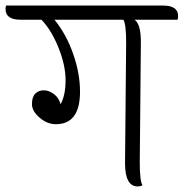

<svg xmlns="http://www.w3.org/2000/svg" viewBox="-59 -666 661 691"><path d="M391 -78 395 -513Q395 -580 385 -595H137Q179 -544 204 -473Q229 -402 229 -336Q229 -219 142 -219Q111 -219 83.5 -242.5Q56 -266 56 -291.5Q56 -317 68 -329Q80 -341 98.5 -341Q117 -341 135 -327.5Q153 -314 159 -291Q177 -323 177 -377Q177 -431 151.5 -494.5Q126 -558 90 -595H15Q-39 -595 -39 -633Q-39 -642 -37 -646H528Q582 -646 582 -608Q582 -599 580 -595H425Q448 -580 448 -515L444 -80Q444 -14 454 1Q446 5 437 5Q391 5 391 -78Z"/></svg>

Font: Laila Light
Style: Regular
Weight: 300
Designer: Hitesh Malaviya
Foundry: Indian Type Foundry
Version: Version 1.302;PS 1.0;hotconv 1.0.78;makeotf.lib2.5.61930; tt